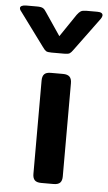

<svg xmlns="http://www.w3.org/2000/svg" viewBox="-89 -798 468 834"><g transform="rotate(5 145.0 -381.0)"><path d="M79 -589 -28 -734Q-35 -742 -35 -749Q-35 -755 -28 -758.5Q-21 -762 -9 -762H38Q56 -762 64 -757.5Q72 -753 79 -741L146 -642L213 -741Q222 -753 229.5 -757.5Q237 -762 254 -762H301Q325 -762 325 -748Q325 -742 319 -733L213 -589Q204 -576 197.5 -572Q191 -568 174 -568H118Q101 -568 94.5 -572Q88 -576 79 -589ZM86 -36V-443Q86 -462 94.5 -471Q103 -480 123 -480H176Q196 -480 205 -471Q214 -462 214 -443V-36Q214 -18 205.5 -9Q197 0 176 0H123Q103 0 94.5 -9Q86 -18 86 -36Z"/></g></svg>

Font: Mitr
Style: Regular
Weight: 400
Designer: Thanarat Vachiruckul
Foundry: Cadson Demak
Version: Version 1.002